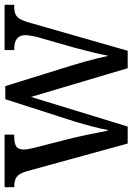

<svg xmlns="http://www.w3.org/2000/svg" viewBox="110 -686 576 836"><g transform="rotate(-90 398.0 -268.0)"><path d="M70 -441Q60 -473 45.5 -483.5Q31 -494 4 -494H1V-536H230V-494H220Q193 -494 179 -485.5Q165 -477 165 -452Q165 -444 167 -432.5Q169 -421 172 -409L215 -240Q221 -216 227 -186.5Q233 -157 238.5 -130Q244 -103 247 -87H250Q254 -111 265 -153Q276 -195 287 -231L384 -533H441L533 -237Q540 -214 548 -185.5Q556 -157 562.5 -130Q569 -103 572 -87H574Q578 -111 587 -148.5Q596 -186 609 -234L655 -395Q658 -408 660.5 -422.5Q663 -437 663 -445Q663 -494 604 -494H598V-536H795V-494H783Q756 -494 741.5 -480Q727 -466 714 -416L595 0H519L394 -421L265 0H191Z"/></g></svg>

Font: Noto Serif Lao SemCond
Style: Regular
Weight: 400
Width: 4
Designer: Monotype Design Team
Foundry: Monotype Imaging Inc.
Version: Version 2.004; ttfautohint (v1.8.4.7-5d5b)